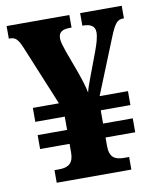

<svg xmlns="http://www.w3.org/2000/svg" viewBox="-81 -778 689 841"><g transform="rotate(-10 263.5 -357.0)"><path d="M103 0H435V-56H413C371 -56 348 -70 348 -121V-158H480V-220H348V-279H480V-341H354L451 -581C476 -643 487 -658 515 -658H518V-714H333V-658H336C370 -658 389 -646 389 -619C389 -597 381 -571 369 -538L330 -434C320 -406 311 -385 307 -365C302 -392 291 -426 276 -468L242 -560C234 -584 227 -604 227 -620C227 -647 243 -658 278 -658H285V-714H6V-658H11C36 -658 47 -646 64 -605L173 -341H57V-279H188V-220H57V-158H188V-119C188 -72 165 -56 124 -56H103Z"/></g></svg>

Font: Noto Serif Tamil SemiCondensed ExtraBold
Style: Italic
Weight: 800
Width: 4
Italic angle: -12°
Designer: Indian Type Foundry, Tom Grace, and the Monotype Design Team
Foundry: Monotype Imaging Inc.
Version: Version 2.003